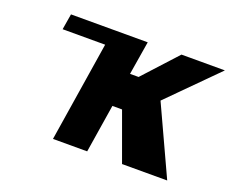

<svg xmlns="http://www.w3.org/2000/svg" viewBox="-92 -676 989 823"><g transform="rotate(20 403.0 -264.0)"><path d="M92 -456H286L214 0H370L405 -220H449L529 0H735L591 -312L806 -528H608L468 -375H429L454 -528H104Z"/></g></svg>

Font: Aerodynamic
Style: BdObl
Weight: 500
Designer: Google
Version: Version 2.000980; 2014